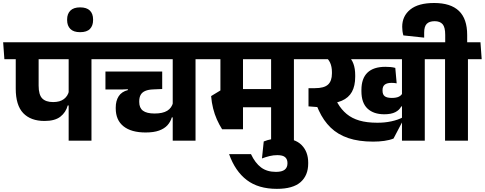

<svg xmlns="http://www.w3.org/2000/svg" viewBox="-44 -916 3156 1250"><path d="M551.5 -568H403V0H551.5ZM372 -530.5H641L633 -641H364ZM-15.5 -530.5H633L625.5 -641H-23.5ZM246 -128.5Q313.5 -128.5 349.2 -156.5Q385 -184.5 397 -229.5H412.5L405 -323Q398 -291 372.2 -271.2Q346.5 -251.5 302 -251.5Q254.5 -251.5 231 -275.2Q207.5 -299 207.5 -358.5V-568.5H58.5V-339Q58.5 -230.5 107.2 -179.5Q156 -128.5 246 -128.5Z M477.5 -706.5Q521.5 -706.5 541.8 -727.8Q562 -749 562 -785V-789.5Q562 -826.5 541.2 -847.2Q520.5 -868 477.5 -868Q435 -868 414 -846.8Q393 -825.5 393 -789.5V-785Q393 -749 413.8 -727.8Q434.5 -706.5 477.5 -706.5Z M1229 -568H1080.5V0H1229ZM1049.5 -530.5H1318.5L1310.5 -641H1041.5ZM602 -530.5H1268.5L1260.5 -641H594ZM1012 -450.5H642.5V-333.5H751L811 -336L1012 -336.5ZM904 -53.5Q957 -53.5 991.5 -66Q1026 -78.5 1046 -100.5Q1066 -122.5 1074.5 -151.5H1089.5L1083 -249Q1074 -213 1044.8 -195Q1015.5 -177 962.5 -177Q911 -177 886.8 -195.2Q862.5 -213.5 862.5 -252V-257Q862.5 -282 872 -298.8Q881.5 -315.5 902 -324.2Q922.5 -333 955 -334L1012 -336.5V-365.5L788 -366L788.5 -329.5Q747.5 -319 728.5 -289.2Q709.5 -259.5 709.5 -216V-210.5Q709.5 -134 760 -93.8Q810.5 -53.5 904 -53.5Z M1869.5 -568H1721V0H1869.5ZM1690 -530.5H1959L1951.5 -641H1682.5ZM1894.5 -530.5 1886.5 -641H1271.5L1279.5 -530.5ZM1779.5 -336H1436.5V-217.5H1779.5ZM1538 -570H1391V-267H1538ZM1402 -74.5H1538V-327.5H1391.5L1330.5 -290.5Q1334 -248 1343.5 -210Q1353 -172 1368 -138.2Q1383 -104.5 1402 -74.5Z M1590 87.5H1447.5Q1487 198.5 1562.5 256Q1638 313.5 1758.5 313.5Q1863 313.5 1912.8 269.8Q1962.5 226 1962.5 148.5V143Q1962.5 71.5 1919.2 28Q1876 -15.5 1788 -15.5Q1753.5 -15.5 1725.5 -10.2Q1697.5 -5 1673 5L1661.5 115.5Q1686.5 106 1711.2 100Q1736 94 1761.5 94Q1797.5 94 1812.5 107.5Q1827.5 121 1827.5 145V148Q1827.5 174.5 1809.5 188.8Q1791.5 203 1752.5 203Q1694 203 1655.5 174Q1617 145 1590 87.5Z M2721.5 -568H2573V0H2721.5ZM2542.5 -530.5H2811.5L2803.5 -641H2534.5ZM1922 -530.5H2761.5L2753.5 -641H1914ZM2268.5 -427Q2268.5 -469 2257.2 -500.2Q2246 -531.5 2222 -552H2066.5Q2093 -534.5 2105 -508.2Q2117 -482 2117 -447V-438Q2117 -388.5 2091.5 -365.2Q2066 -342 2006.5 -342H1964.5L2020 -236.5L2062.5 -238Q2135.5 -240.5 2180.8 -260Q2226 -279.5 2247.2 -318.2Q2268.5 -357 2268.5 -416ZM2518 -14 2581 -134V-153.5Q2548 -135.5 2503.5 -126Q2459 -116.5 2411.5 -117Q2344.5 -117 2295.8 -131.2Q2247 -145.5 2212.8 -174Q2178.5 -202.5 2154.5 -244L2140 -269L1964.5 -342V-223.5L2022 -219L2031.5 -197Q2062 -130.5 2108.8 -85.2Q2155.5 -40 2223.5 -17Q2291.5 6 2385.5 6Q2423.5 6 2457.8 1.2Q2492 -3.5 2518 -14ZM2458 -172Q2502.5 -172 2529.5 -185.8Q2556.5 -199.5 2568.5 -223.5H2583.5L2577.5 -312.5Q2570.5 -295.5 2553.5 -287Q2536.5 -278.5 2507 -278.5Q2475 -278.5 2460.8 -289.5Q2446.5 -300.5 2446.5 -325.5V-329.5Q2446.5 -353.5 2461 -365Q2475.5 -376.5 2505.5 -376.5Q2514 -376.5 2522 -375.8Q2530 -375 2538.5 -373.5L2529.5 -474Q2514.5 -478 2499.2 -479.5Q2484 -481 2465 -481Q2387.5 -481 2348.2 -443Q2309 -405 2309 -330.5V-322Q2309 -246.5 2348.5 -209.2Q2388 -172 2458 -172Z M3002.5 0V-568H2853.5V0ZM3092 -530.5 3084 -641H2764L2772 -530.5ZM2782.5 -896.5Q2679.5 -896.5 2627 -854Q2574.5 -811.5 2574.5 -741.5Q2574.5 -728 2576.2 -714Q2578 -700 2582 -685.5L2717.5 -671V-704Q2717.5 -743.5 2734.2 -760.8Q2751 -778 2786 -778Q2820.5 -778 2837.5 -758.5Q2854.5 -739 2854.5 -689V-625.5H2997.5V-688.5Q2997.5 -793.5 2943.8 -845Q2890 -896.5 2782.5 -896.5Z"/></svg>

Font: Anek Devanagari Medium
Style: Bold
Weight: 700
Version: Version 1.003